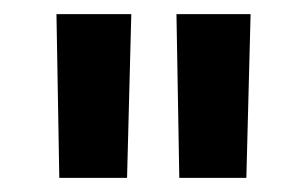

<svg xmlns="http://www.w3.org/2000/svg" viewBox="-20 -705 435 272"><path d="M329 -453H234L230 -685H335ZM160 -453H64L60 -685H166Z"/></svg>

Font: TitilliumWebSemiBold
Style: Bold
Weight: 600
Version: Version 1.001;PS 57.000;hotconv 1.0.70;makeotf.lib2.5.55311